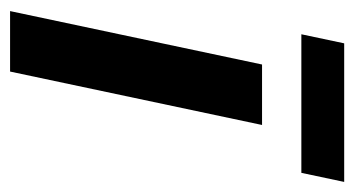

<svg xmlns="http://www.w3.org/2000/svg" viewBox="-181 -522 703 381"><g transform="rotate(90 170.5 -331.5)"><path d="M2 0 108 -500H228L122 0ZM66 -663H341L323 -578H48Z"/></g></svg>

Font: Epunda Sans SemiBold
Style: Italic
Weight: 600
Italic angle: -12.0243°
Designer: Simon Atzbach
Foundry: typofactur
Version: Version 2.204; ttfautohint (v1.8.4.7-5d5b)